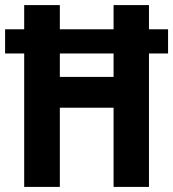

<svg xmlns="http://www.w3.org/2000/svg" viewBox="-23 -734 680 754"><path d="M72 0V-524H-3V-619H72V-714H212V-619H423V-714H562V-619H637V-524H562V0H423V-311H212V0ZM212 -432H423V-524H212Z"/></svg>

Font: Noto Sans Gurmukhi UI Condensed
Style: Bold
Weight: 700
Width: 3
Designer: Jelle Bosma - Monotype Design Team
Foundry: Monotype Imaging Inc.
Version: Version 2.004; ttfautohint (v1.8.4.7-5d5b)